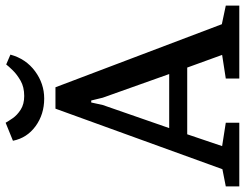

<svg xmlns="http://www.w3.org/2000/svg" viewBox="-124 -756 870 682"><g transform="rotate(-90 311.0 -415.0)"><path d="M-10 0V-48L51 -60L266 -653H342L566 -62L632 -48V0H373V-48L457 -61L412 -185H175L133 -61L216 -48V0ZM197 -249H389L305 -485L295 -526H288L279 -485ZM302 -693Q246 -693 204 -723.5Q162 -754 152 -804L216 -830Q221 -821 232 -805Q243 -789 262.5 -776.5Q282 -764 311 -764Q343 -764 365.5 -777Q388 -790 402.5 -805Q417 -820 423 -828L458 -813Q443 -758 399 -725.5Q355 -693 302 -693Z"/></g></svg>

Font: Faustina Medium
Style: Regular
Weight: 500
Designer: Alfonso Garcia
Foundry: http://www.omnibus-type.com
Version: Version 1.200